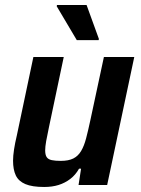

<svg xmlns="http://www.w3.org/2000/svg" viewBox="-20 -737 560 765"><path d="M156 8Q108 8 81 -3.5Q54 -15 43 -38Q32 -61 32 -97Q32 -116 36 -142Q40 -168 47 -197L113 -510H234L175 -230Q168 -198 164 -175Q160 -152 160 -138Q160 -120 166 -111Q172 -102 186 -99Q200 -96 222 -96Q253 -96 272 -105.5Q291 -115 303 -135Q315 -155 323 -185.5Q331 -216 340 -258L394 -510H515L407 0H293L303 -65H295Q281 -40 260 -24Q239 -8 213.5 0Q188 8 156 8ZM286 -577 206 -712 207 -717H325L374 -582L373 -577Z"/></svg>

Font: Saira SemiCondensed SemiBold
Style: Italic
Weight: 600
Width: 4
Italic angle: -12°
Designer: Hector Gatti with collaboration of the Omnibus-Type team
Foundry: Omnibus-Type
Version: Version 1.101